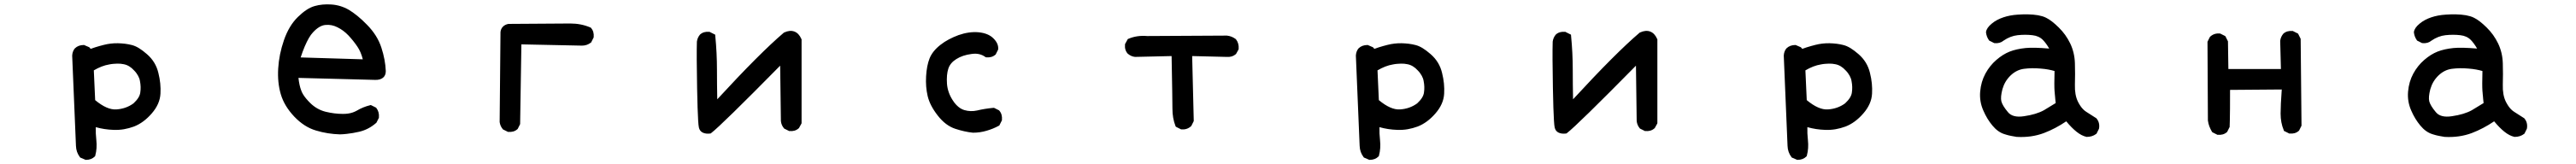

<svg xmlns="http://www.w3.org/2000/svg" viewBox="-20 -605 12040 767"><path d="M377.9 141.6 357.4 132.8 355 131.8 353.5 129.9Q335.9 106.9 335 76.7Q334 49.3 317.4 -344.2V-344.7V-345.2Q317.9 -354.5 320.8 -362.8Q323.7 -371.1 329.1 -377.9L329.6 -378.4L330.1 -378.9Q337.9 -386.7 348.4 -390.6Q358.9 -394.5 371.1 -394.5H373L375 -393.6L395.5 -384.8L397.5 -383.8L398.9 -382.3L403.8 -376.5Q414.6 -380.4 425 -383.8Q435.5 -387.2 445.6 -389.9Q455.6 -392.6 464.8 -395Q497.1 -403.3 531.2 -402.8Q548.3 -402.3 564.5 -400.4Q580.6 -398.4 595.7 -394.5Q611.8 -390.6 629.4 -379.9Q647 -369.1 667 -351.6Q708 -315.9 720.2 -264.2Q726.6 -238.8 729 -214.6Q731.4 -190.4 730 -167Q727.5 -118.2 689 -74.2Q651.4 -30.8 606 -13.2Q583.5 -4.9 559.8 -0.7Q536.1 3.4 510.7 2.4Q467.8 1 427.7 -10.3Q426.8 19 430.2 49.3Q434.6 88.9 425.3 122.6L424.8 125L422.9 127Q407.2 142.6 381.8 142.6H379.9ZM604 -121.6Q618.7 -135.3 626.5 -147.9Q634.3 -160.6 635.7 -172.4Q639.6 -198.2 634.3 -225.1Q633.3 -231.9 631.1 -238Q628.9 -244.1 625.5 -250.5Q622.1 -256.8 617.4 -263.2Q612.8 -269.5 606.9 -275.4Q585 -299.8 558.1 -304.7Q551.3 -306.2 543.7 -306.9Q536.1 -307.6 527.8 -307.4Q519.5 -307.1 510.3 -306.4Q501 -305.7 491.2 -303.7Q473.1 -300.8 454.8 -293.7Q436.5 -286.6 418.5 -275.9L424.8 -136.7Q480.5 -90.3 523.9 -93.3Q569.3 -96.2 604 -121.6Z M1568.8 23.4Q1540 22.5 1512.2 18.1Q1484.4 13.7 1457 5.4Q1401.9 -10.7 1355 -60.1Q1308.6 -109.4 1292.5 -164.1Q1276.4 -218.8 1280.3 -284.7Q1284.2 -350.6 1307.1 -417Q1330.6 -484.9 1372.1 -525.4Q1393.1 -545.9 1412.4 -558.6Q1431.6 -571.3 1450.7 -576.7Q1486.3 -586.9 1528.8 -584Q1572.3 -581.1 1610.4 -559.1Q1619.6 -553.7 1629.6 -546.6Q1639.6 -539.6 1650.4 -530.8Q1661.1 -522 1672.4 -511.7Q1683.6 -501.5 1695.3 -489.3Q1744.1 -439.9 1762.7 -381.8Q1781.2 -325.2 1783.2 -272.5Q1783.2 -251.5 1769.5 -241Q1755.9 -230.5 1732.9 -231.4L1375 -240.7Q1378.9 -204.6 1388.2 -181.2Q1391.1 -172.9 1396.7 -163.6Q1402.3 -154.3 1410.6 -144.3Q1418.9 -134.3 1429.7 -123.5Q1460.9 -92.8 1501.5 -82.5Q1543 -72.3 1583 -72.3Q1596.2 -72.3 1607.7 -74Q1619.1 -75.7 1628.9 -79.1Q1638.7 -82.5 1647.5 -87.4Q1662.1 -96.2 1677.7 -102.5Q1693.4 -108.9 1709.5 -112.8L1712.9 -113.8L1716.3 -112.3L1735.8 -102.5L1737.8 -101.6L1739.3 -99.6Q1753.4 -81.1 1751 -55.7V-53.7L1750 -52.2L1740.2 -32.7L1739.3 -31.2L1737.8 -29.8Q1702.6 1 1658.7 11.2Q1644 14.6 1629.4 17.1Q1614.7 19.5 1599.9 21.2Q1585 22.9 1569.8 23.4H1569.3ZM1675.8 -327.6Q1667 -362.3 1650.9 -386.2Q1631.8 -414.6 1608.4 -439.5Q1585 -463.9 1557.1 -477.5Q1543.5 -484.4 1529.5 -487.1Q1515.6 -489.7 1501 -488.3Q1472.2 -485.8 1442.4 -453.1Q1433.1 -443.4 1423.6 -427Q1414.1 -410.6 1404.3 -387.7Q1394.5 -364.7 1385.3 -336.4Z M2352.1 10.7 2332.5 1 2330.6 0 2329.6 -1.5Q2317.9 -15.6 2315.4 -34.2V-34.7V-35.2L2319.3 -454.1V-454.6V-455.1Q2320.8 -470.2 2330.6 -480.2Q2340.3 -490.2 2356.4 -493.2H2357.4H2358.4L2645.5 -495.1Q2696.3 -495.1 2739.3 -476.6L2741.2 -476.1L2742.7 -474.1Q2757.3 -457.5 2754.9 -431.6V-429.7L2753.9 -428.2L2744.1 -408.7L2743.2 -406.7L2741.2 -405.3Q2723.1 -391.6 2700.2 -391.6L2417 -397.5L2411.1 -27.3V-24.9L2410.2 -22.9L2400.4 -3.4L2399.4 -1.5L2397.9 -0.5Q2381.3 14.2 2355.5 11.7H2353.5Z M3299.3 19.5Q3278.8 22 3264.6 15.1Q3250.5 8.3 3246.6 -8.8Q3244.6 -18.1 3243.2 -41.7Q3241.7 -65.4 3240.5 -102.1Q3239.3 -138.7 3238.3 -192.4Q3235.4 -348.6 3237.3 -409.7V-410.2Q3239.7 -428.7 3251.5 -442.9L3252 -443.4L3252.4 -443.8Q3269 -458.5 3294.9 -456.1H3296.9L3298.3 -455.1L3317.9 -445.3L3322.8 -442.9L3323.2 -437.5Q3327.1 -397.9 3329.1 -358.2Q3331.1 -318.4 3331.1 -278.3Q3331.1 -210.4 3332.5 -140.6Q3532.2 -357.4 3643.1 -451.7L3644 -452.6L3645.5 -453.1Q3671.9 -465.3 3692.9 -457.5Q3713.9 -449.7 3725.6 -422.9L3726.6 -420.9V-418.9V-31.2V-28.8L3725.6 -26.4L3714.8 -6.8L3713.9 -5.4L3712.4 -4.4Q3695.8 10.3 3669.9 7.8H3668L3666.5 6.8L3647 -2.9L3645 -3.9L3644 -5.4Q3638.2 -12.2 3634.5 -20.8Q3630.9 -29.3 3629.9 -39.1V-39.6V-40L3626.5 -297.9Q3351.6 -19 3303.7 17.6L3301.8 19Z M4527.3 15.6Q4489.3 11.7 4445.8 -2.4Q4422.9 -9.8 4402.1 -25.4Q4381.3 -41 4362.8 -64.9Q4326.2 -111.8 4315.9 -155.8Q4305.7 -199.2 4308.6 -248.5Q4311.5 -297.9 4324.7 -331.5Q4338.4 -366.2 4376 -395.5Q4394 -409.7 4415.3 -420.9Q4436.5 -432.1 4460.4 -440.9Q4509.3 -458 4553.7 -454.1Q4599.1 -449.7 4623 -425.8Q4647.9 -401.4 4645.5 -375V-373L4644.5 -371.6L4634.8 -352.1L4633.8 -350.1L4632.3 -349.1Q4615.7 -334.5 4589.8 -336.9L4586.9 -337.4L4585 -338.9Q4572.3 -348.1 4556.4 -351.8Q4540.5 -355.5 4520.5 -352.5Q4479 -347.2 4449.7 -328.6Q4421.4 -311 4412.6 -284.2Q4403.3 -255.9 4406.2 -213.4Q4407.7 -192.9 4414.6 -173.3Q4421.4 -153.8 4433.6 -135.3Q4441.4 -123 4450.2 -114Q4459 -105 4468 -99.1Q4477.1 -93.3 4486.8 -90.3Q4517.1 -81.5 4547.4 -88.4Q4581.5 -96.7 4623 -100.6H4626L4628.4 -99.6L4647.9 -89.8L4649.9 -88.9L4650.9 -87.4Q4665.5 -70.8 4663.1 -43.9V-42L4662.1 -40.5L4652.3 -21L4650.9 -18.1L4647.9 -16.6Q4622.1 -2.4 4591.8 6.3Q4561 15.6 4528.3 15.6H4527.8Z M5498.5 -1 5479 -10.7 5475.6 -12.7 5474.1 -16.1Q5460 -52.7 5460 -96.2Q5460 -136.7 5456.1 -342.8L5286.1 -338.9H5285.6H5285.2Q5275.9 -339.8 5267.6 -343.5Q5259.3 -347.2 5252.4 -353H5252L5251.5 -353.5Q5235.8 -370.6 5238.3 -396.5V-398.4L5239.3 -400.4L5250 -419.9L5252 -422.9L5254.9 -423.8Q5293.9 -440.4 5341.3 -436.5L5713.9 -438.5H5714.4H5714.8Q5737.3 -436 5754.9 -422.9L5755.9 -422.4L5756.8 -421.4Q5764.2 -412.1 5767.3 -400.9Q5770.5 -389.6 5769.5 -377V-375L5768.6 -373L5757.8 -353.5L5756.8 -352.1L5755.4 -351.1Q5738.8 -336.9 5713.4 -338.9L5552.2 -342.8L5559.6 -41.5V-39.1L5558.6 -36.6L5548.8 -17.1L5547.9 -15.6L5546.4 -14.2Q5527.8 2.4 5502 0H5500Z M6377.9 141.6 6357.4 132.8 6355 131.8 6353.5 129.9Q6335.9 106.9 6335 76.7Q6334 49.3 6317.4 -344.2V-344.7V-345.2Q6317.9 -354.5 6320.8 -362.8Q6323.7 -371.1 6329.1 -377.9L6329.6 -378.4L6330.1 -378.9Q6337.9 -386.7 6348.4 -390.6Q6358.9 -394.5 6371.1 -394.5H6373L6375 -393.6L6395.5 -384.8L6397.5 -383.8L6398.9 -382.3L6403.8 -376.5Q6414.6 -380.4 6425 -383.8Q6435.5 -387.2 6445.6 -389.9Q6455.6 -392.6 6464.8 -395Q6497.1 -403.3 6531.2 -402.8Q6548.3 -402.3 6564.5 -400.4Q6580.6 -398.4 6595.7 -394.5Q6611.8 -390.6 6629.4 -379.9Q6647 -369.1 6667 -351.6Q6708 -315.9 6720.2 -264.2Q6726.6 -238.8 6729 -214.6Q6731.4 -190.4 6730 -167Q6727.5 -118.2 6689 -74.2Q6651.4 -30.8 6606 -13.2Q6583.5 -4.9 6559.8 -0.7Q6536.1 3.4 6510.7 2.4Q6467.8 1 6427.7 -10.3Q6426.8 19 6430.2 49.3Q6434.6 88.9 6425.3 122.6L6424.8 125L6422.9 127Q6407.2 142.6 6381.8 142.6H6379.9ZM6604 -121.6Q6618.7 -135.3 6626.5 -147.9Q6634.3 -160.6 6635.7 -172.4Q6639.6 -198.2 6634.3 -225.1Q6633.3 -231.9 6631.1 -238Q6628.9 -244.1 6625.5 -250.5Q6622.1 -256.8 6617.4 -263.2Q6612.8 -269.5 6606.9 -275.4Q6585 -299.8 6558.1 -304.7Q6551.3 -306.2 6543.7 -306.9Q6536.1 -307.6 6527.8 -307.4Q6519.5 -307.1 6510.3 -306.4Q6501 -305.7 6491.2 -303.7Q6473.1 -300.8 6454.8 -293.7Q6436.5 -286.6 6418.5 -275.9L6424.8 -136.7Q6480.5 -90.3 6523.9 -93.3Q6569.3 -96.2 6604 -121.6Z M7299.3 19.5Q7278.8 22 7264.6 15.1Q7250.5 8.3 7246.6 -8.8Q7244.6 -18.1 7243.2 -41.7Q7241.7 -65.4 7240.5 -102.1Q7239.3 -138.7 7238.3 -192.4Q7235.4 -348.6 7237.3 -409.7V-410.2Q7239.7 -428.7 7251.5 -442.9L7252 -443.4L7252.4 -443.8Q7269 -458.5 7294.9 -456.1H7296.9L7298.3 -455.1L7317.9 -445.3L7322.8 -442.9L7323.2 -437.5Q7327.1 -397.9 7329.1 -358.2Q7331.1 -318.4 7331.1 -278.3Q7331.1 -210.4 7332.5 -140.6Q7532.2 -357.4 7643.1 -451.7L7644 -452.6L7645.5 -453.1Q7671.9 -465.3 7692.9 -457.5Q7713.9 -449.7 7725.6 -422.9L7726.6 -420.9V-418.9V-31.2V-28.8L7725.6 -26.4L7714.8 -6.8L7713.9 -5.4L7712.4 -4.4Q7695.8 10.3 7669.9 7.8H7668L7666.5 6.8L7647 -2.9L7645 -3.9L7644 -5.4Q7638.2 -12.2 7634.5 -20.8Q7630.9 -29.3 7629.9 -39.1V-39.6V-40L7626.5 -297.9Q7351.6 -19 7303.7 17.6L7301.8 19Z M8377.9 141.6 8357.4 132.8 8355 131.8 8353.5 129.9Q8335.9 106.9 8335 76.7Q8334 49.3 8317.4 -344.2V-344.7V-345.2Q8317.9 -354.5 8320.8 -362.8Q8323.7 -371.1 8329.1 -377.9L8329.6 -378.4L8330.1 -378.9Q8337.9 -386.7 8348.4 -390.6Q8358.9 -394.5 8371.1 -394.5H8373L8375 -393.6L8395.5 -384.8L8397.5 -383.8L8398.9 -382.3L8403.8 -376.5Q8414.6 -380.4 8425 -383.8Q8435.5 -387.2 8445.6 -389.9Q8455.6 -392.6 8464.8 -395Q8497.1 -403.3 8531.2 -402.8Q8548.3 -402.3 8564.5 -400.4Q8580.6 -398.4 8595.7 -394.5Q8611.8 -390.6 8629.4 -379.9Q8647 -369.1 8667 -351.6Q8708 -315.9 8720.2 -264.2Q8726.6 -238.8 8729 -214.6Q8731.4 -190.4 8730 -167Q8727.5 -118.2 8689 -74.2Q8651.4 -30.8 8606 -13.2Q8583.5 -4.9 8559.8 -0.7Q8536.1 3.4 8510.7 2.4Q8467.8 1 8427.7 -10.3Q8426.8 19 8430.2 49.3Q8434.6 88.9 8425.3 122.6L8424.8 125L8422.9 127Q8407.2 142.6 8381.8 142.6H8379.9ZM8604 -121.6Q8618.7 -135.3 8626.5 -147.9Q8634.3 -160.6 8635.7 -172.4Q8639.6 -198.2 8634.3 -225.1Q8633.3 -231.9 8631.1 -238Q8628.9 -244.1 8625.5 -250.5Q8622.1 -256.8 8617.4 -263.2Q8612.8 -269.5 8606.9 -275.4Q8585 -299.8 8558.1 -304.7Q8551.3 -306.2 8543.7 -306.9Q8536.1 -307.6 8527.8 -307.4Q8519.5 -307.1 8510.3 -306.4Q8501 -305.7 8491.2 -303.7Q8473.1 -300.8 8454.8 -293.7Q8436.5 -286.6 8418.5 -275.9L8424.8 -136.7Q8480.5 -90.3 8523.9 -93.3Q8569.3 -96.2 8604 -121.6Z M9405.8 35.2Q9400.9 34.2 9396 33.4Q9391.1 32.7 9386.2 31.7Q9381.3 30.8 9376.5 29.8Q9371.6 28.8 9366.7 27.6Q9361.8 26.4 9357.2 24.9Q9352.5 23.4 9347.7 22Q9317.4 12.2 9292.5 -18.1Q9280.3 -32.7 9269.5 -50.3Q9258.8 -67.9 9250 -88.4Q9231.4 -130.4 9235.4 -176.8Q9239.3 -222.7 9259.8 -260.7Q9280.3 -298.3 9311 -324.7Q9326.2 -337.9 9341.8 -347.7Q9357.4 -357.4 9373.5 -363.8Q9404.8 -376 9447.8 -380.4Q9467.3 -382.3 9494.6 -381.6Q9522 -380.9 9558.1 -377.9Q9543.9 -402.3 9528.8 -418Q9510.3 -437 9479.5 -440.4Q9446.3 -444.3 9410.2 -440.4Q9393.1 -438.5 9376.7 -432.1Q9360.4 -425.8 9344.7 -415Q9328.1 -400.9 9302.7 -403.3H9300.8L9299.3 -404.3L9279.8 -414.1L9277.8 -415L9276.4 -417Q9265.1 -433.1 9262.7 -453.1V-454.1V-455.1Q9265.1 -474.6 9289.6 -494.6Q9301.3 -504.4 9314.7 -511.5Q9328.1 -518.6 9343.8 -523.9Q9374 -534.2 9411.6 -536.6Q9423.8 -537.6 9435.8 -537.8Q9447.8 -538.1 9459.7 -537.8Q9471.7 -537.6 9482.9 -536.6Q9495.1 -535.6 9505.9 -533.7Q9516.6 -531.7 9526.4 -528.8Q9536.1 -525.9 9544.4 -521.5Q9569.3 -509.3 9602.5 -476.6Q9619.1 -460.4 9632.6 -441.7Q9646 -422.9 9656.2 -401.9Q9676.8 -358.9 9678.2 -308.6Q9679.7 -259.8 9678.2 -209Q9676.8 -161.1 9692.4 -129.4Q9697.8 -118.7 9703.9 -109.6Q9710 -100.6 9716.8 -93.8Q9723.6 -86.9 9731.4 -82Q9757.3 -64.9 9776.4 -53.2L9777.8 -52.7L9778.8 -51.3Q9795.4 -32.2 9791 -4.4L9790.5 -2.9L9790 -1.5L9780.3 18.1L9779.3 20L9777.3 21.5Q9759.3 35.2 9733.4 35.2H9732.4L9731 34.7Q9709.5 29.8 9686.3 11.5Q9663.1 -6.8 9637.7 -37.6Q9587.4 -3.4 9533.7 17.1Q9475.1 39.1 9406.7 35.2H9406.2ZM9533.2 -89.4 9588.4 -123Q9587.9 -127.9 9587.4 -132.6Q9586.9 -137.2 9586.4 -141.6Q9585.9 -146 9585.7 -150.1Q9585.4 -154.3 9585 -158.2Q9584.5 -162.1 9584.2 -165.8Q9584 -169.4 9583.7 -173.1Q9583.5 -176.8 9583 -179.7Q9581.1 -204.6 9583 -272.9Q9569.3 -276.9 9553.7 -279.8Q9538.1 -282.7 9519 -284.2Q9498 -286.1 9478.3 -285.9Q9458.5 -285.6 9440.4 -283.2Q9405.8 -278.8 9377.9 -252.4Q9363.8 -238.8 9354.2 -222.7Q9344.7 -206.5 9339.4 -188Q9329.6 -150.4 9334.5 -130.9Q9339.8 -110.8 9364.7 -81.1Q9386.7 -53.2 9440.4 -61.5Q9497.6 -69.8 9533.2 -89.4Z M10342.3 24.4 10322.8 14.6 10320.3 13.2 10318.8 11.2Q10315.4 5.4 10312.3 -1Q10309.1 -7.3 10306.6 -13.9Q10304.2 -20.5 10302.5 -27.3Q10300.8 -34.2 10299.8 -41.5V-42.5V-43L10297.9 -407.2V-409.7L10298.8 -411.6L10308.6 -431.2L10309.6 -432.6L10311 -434.1Q10329.6 -450.7 10355.5 -448.2H10357.4L10358.9 -447.3L10378.4 -437.5L10381.3 -436L10382.8 -433.1L10392.6 -413.6L10393.6 -411.6V-409.2L10395.5 -282.2H10641.1L10637.7 -412.6V-413.6V-414.1Q10640.1 -432.6 10651.9 -446.8L10652.3 -447.3L10652.8 -447.8Q10669.4 -462.4 10695.3 -460H10697.3L10698.7 -459L10718.3 -449.2L10721.2 -447.8L10722.7 -444.8L10732.4 -425.3L10733.4 -423.3V-420.9L10737.3 -19.5V-17.1L10736.3 -15.1L10726.6 4.4L10725.6 6.3L10724.1 7.3Q10707.5 22 10681.6 19.5H10679.7L10678.2 18.6L10658.7 8.8L10655.3 7.3L10654.3 3.9Q10639.6 -31.2 10639.6 -73.7Q10639.6 -92.8 10640.9 -121.1Q10642.1 -149.4 10645 -186.5L10403.3 -184.6Q10403.3 -131.8 10403.1 -97.2Q10402.8 -62.5 10402.3 -41.3Q10401.9 -20 10401.4 -12.7V-10.7L10400.4 -9.3L10390.6 10.3L10389.6 12.2L10388.2 13.2Q10371.6 27.8 10345.7 25.4H10343.8Z M11405.8 35.2Q11400.9 34.2 11396 33.4Q11391.1 32.7 11386.2 31.7Q11381.3 30.8 11376.5 29.8Q11371.6 28.8 11366.7 27.6Q11361.8 26.4 11357.2 24.9Q11352.5 23.4 11347.7 22Q11317.4 12.2 11292.5 -18.1Q11280.3 -32.7 11269.5 -50.3Q11258.8 -67.9 11250 -88.4Q11231.4 -130.4 11235.4 -176.8Q11239.3 -222.7 11259.8 -260.7Q11280.3 -298.3 11311 -324.7Q11326.2 -337.9 11341.8 -347.7Q11357.4 -357.4 11373.5 -363.8Q11404.8 -376 11447.8 -380.4Q11467.3 -382.3 11494.6 -381.6Q11522 -380.9 11558.1 -377.9Q11543.9 -402.3 11528.8 -418Q11510.3 -437 11479.5 -440.4Q11446.3 -444.3 11410.2 -440.4Q11393.1 -438.5 11376.7 -432.1Q11360.4 -425.8 11344.7 -415Q11328.1 -400.9 11302.7 -403.3H11300.8L11299.3 -404.3L11279.8 -414.1L11277.8 -415L11276.4 -417Q11265.1 -433.1 11262.7 -453.1V-454.1V-455.1Q11265.1 -474.6 11289.6 -494.6Q11301.3 -504.4 11314.7 -511.5Q11328.1 -518.6 11343.8 -523.9Q11374 -534.2 11411.6 -536.6Q11423.8 -537.6 11435.8 -537.8Q11447.8 -538.1 11459.7 -537.8Q11471.7 -537.6 11482.9 -536.6Q11495.1 -535.6 11505.9 -533.7Q11516.6 -531.7 11526.4 -528.8Q11536.1 -525.9 11544.4 -521.5Q11569.3 -509.3 11602.5 -476.6Q11619.1 -460.4 11632.6 -441.7Q11646 -422.9 11656.2 -401.9Q11676.8 -358.9 11678.2 -308.6Q11679.7 -259.8 11678.2 -209Q11676.8 -161.1 11692.4 -129.4Q11697.8 -118.7 11703.9 -109.6Q11710 -100.6 11716.8 -93.8Q11723.6 -86.9 11731.4 -82Q11757.3 -64.9 11776.4 -53.2L11777.8 -52.7L11778.8 -51.3Q11795.4 -32.2 11791 -4.4L11790.5 -2.9L11790 -1.5L11780.3 18.1L11779.3 20L11777.3 21.5Q11759.3 35.2 11733.4 35.2H11732.4L11731 34.7Q11709.5 29.8 11686.3 11.5Q11663.1 -6.8 11637.7 -37.6Q11587.4 -3.4 11533.7 17.1Q11475.1 39.1 11406.7 35.2H11406.2ZM11533.2 -89.4 11588.4 -123Q11587.9 -127.9 11587.4 -132.6Q11586.9 -137.2 11586.4 -141.6Q11585.9 -146 11585.7 -150.1Q11585.4 -154.3 11585 -158.2Q11584.5 -162.1 11584.2 -165.8Q11584 -169.4 11583.7 -173.1Q11583.5 -176.8 11583 -179.7Q11581.1 -204.6 11583 -272.9Q11569.3 -276.9 11553.7 -279.8Q11538.1 -282.7 11519 -284.2Q11498 -286.1 11478.3 -285.9Q11458.5 -285.6 11440.4 -283.2Q11405.8 -278.8 11377.9 -252.4Q11363.8 -238.8 11354.2 -222.7Q11344.7 -206.5 11339.4 -188Q11329.6 -150.4 11334.5 -130.9Q11339.8 -110.8 11364.7 -81.1Q11386.7 -53.2 11440.4 -61.5Q11497.6 -69.8 11533.2 -89.4Z"/></svg>

Font: NaikaiFont
Style: Bold
Weight: 700
Version: Version 1.89